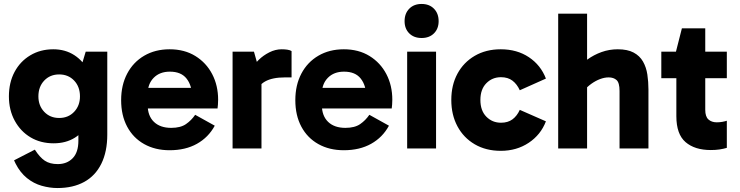

<svg xmlns="http://www.w3.org/2000/svg" viewBox="-20 -750 3737 970"><path d="M270 200Q231 200 190.5 188.5Q150 177 116 149.5Q82 122 59 77L51 60L156 6Q181 45 206.5 62Q232 79 272 79Q318 79 347 49.5Q376 20 376 -39V-171H386V-366H376L413 -489H522V-70Q522 16 492 77Q462 138 405.5 169Q349 200 270 200ZM251 -26Q185 -26 134.5 -56Q84 -86 54.5 -140Q25 -194 25 -263Q25 -333 53.5 -386.5Q82 -440 133 -470.5Q184 -501 249 -501Q310 -501 356 -471Q402 -441 428 -388Q454 -335 454 -263Q454 -189 429 -136Q404 -83 358.5 -54.5Q313 -26 251 -26ZM279 -154Q325 -154 354.5 -185Q384 -216 384 -263Q384 -312 354.5 -343Q325 -374 279 -374Q233 -374 203.5 -343Q174 -312 174 -263Q174 -216 203.5 -185Q233 -154 279 -154Z M837 9Q764 9 708.5 -22Q653 -53 622.5 -110Q592 -167 592 -244Q592 -320 622.5 -378Q653 -436 708.5 -468.5Q764 -501 837 -501Q912 -501 967 -467Q1022 -433 1052 -375.5Q1082 -318 1082 -246Q1082 -233 1081 -221Q1080 -209 1079 -202H706V-306H967L950 -263Q950 -318 922.5 -353Q895 -388 838 -388Q787 -388 756.5 -357Q726 -326 726 -275V-220Q726 -165 757.5 -134.5Q789 -104 845 -104Q892 -104 919.5 -123Q947 -142 966 -170L1065 -115Q1033 -56 975 -23.5Q917 9 837 9Z M1263 -489 1301 -354V0H1155V-489ZM1269 -273 1244 -284V-397L1253 -409Q1265 -426 1287.5 -448Q1310 -470 1340.5 -485.5Q1371 -501 1403 -501Q1419 -501 1432 -499Q1445 -497 1453 -492V-359H1420Q1356 -359 1319.5 -338.5Q1283 -318 1269 -273Z M1717 9Q1644 9 1588.5 -22Q1533 -53 1502.5 -110Q1472 -167 1472 -244Q1472 -320 1502.5 -378Q1533 -436 1588.5 -468.5Q1644 -501 1717 -501Q1792 -501 1847 -467Q1902 -433 1932 -375.5Q1962 -318 1962 -246Q1962 -233 1961 -221Q1960 -209 1959 -202H1586V-306H1847L1830 -263Q1830 -318 1802.5 -353Q1775 -388 1718 -388Q1667 -388 1636.5 -357Q1606 -326 1606 -275V-220Q1606 -165 1637.5 -134.5Q1669 -104 1725 -104Q1772 -104 1799.5 -123Q1827 -142 1846 -170L1945 -115Q1913 -56 1855 -23.5Q1797 9 1717 9Z M2183 0H2037V-489H2183ZM2024 -643Q2024 -682 2047.5 -706Q2071 -730 2110 -730Q2149 -730 2172.5 -706Q2196 -682 2196 -643Q2196 -605 2172.5 -581.5Q2149 -558 2110 -558Q2071 -558 2047.5 -581.5Q2024 -605 2024 -643Z M2510 12Q2435 12 2378.5 -21Q2322 -54 2291 -112Q2260 -170 2260 -245Q2260 -320 2291 -377.5Q2322 -435 2378.5 -468Q2435 -501 2510 -501Q2592 -501 2652 -461Q2712 -421 2738 -353L2606 -294Q2592 -325 2569 -342.5Q2546 -360 2511 -360Q2467 -360 2437 -329.5Q2407 -299 2407 -245Q2407 -191 2437 -160.5Q2467 -130 2511 -130Q2546 -130 2569 -147Q2592 -164 2606 -195L2738 -137Q2712 -69 2651 -28.5Q2590 12 2510 12Z M2800 0V-681H2946V0ZM3110 0V-290Q3110 -332 3095 -345.5Q3080 -359 3055 -359Q3034 -359 3011.5 -350.5Q2989 -342 2968 -327Q2947 -312 2931 -293L2888 -396Q2914 -425 2947 -449Q2980 -473 3019 -487Q3058 -501 3101 -501Q3150 -501 3181 -484.5Q3212 -468 3228.5 -439Q3245 -410 3250.5 -373.5Q3256 -337 3256 -298V0Z M3571 8Q3490 8 3443.5 -32Q3397 -72 3397 -163V-483L3395 -489L3425 -607H3543V-195Q3543 -161 3559 -146.5Q3575 -132 3601 -132Q3616 -132 3629.5 -134.5Q3643 -137 3652 -140V-3Q3635 2 3615.5 5Q3596 8 3571 8ZM3321 -355V-489H3652V-355Z"/></svg>

Font: Gabarito
Style: Bold
Weight: 700
Designer: Leandro Assis / Alvaro Franca / Felipe Casaprima
Foundry: Naipe Foundry
Version: Version 1.000